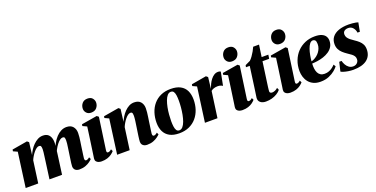

<svg xmlns="http://www.w3.org/2000/svg" viewBox="-22 -1536 4557 2324"><g transform="rotate(-20 2256.0 -374.0)"><path d="M255.5 -507.5 235.5 -347.5Q247 -376.5 266.5 -407.5Q286 -438.5 312.2 -465.2Q338.5 -492 369.8 -508.8Q401 -525.5 437 -525.5Q478.5 -525.5 503 -505.8Q527.5 -486 537.2 -450.8Q547 -415.5 542 -368.5Q541.5 -361.5 540.2 -350.2Q539 -339 537.2 -328Q535.5 -317 533.5 -308.5L516 -290.5Q532.5 -344 555.8 -387Q579 -430 608.2 -461Q637.5 -492 670.8 -508.8Q704 -525.5 740 -525.5Q795.5 -525.5 823.2 -493Q851 -460.5 851 -411Q851 -384.5 848 -357Q845 -329.5 840.8 -301.8Q836.5 -274 832.5 -247Q829.5 -222.5 825 -193.5Q820.5 -164.5 817 -137.8Q813.5 -111 811.5 -94Q811.5 -76 817.5 -70.5Q823.5 -65 830.5 -65Q839 -65 850.2 -70Q861.5 -75 874.5 -87L887 -61Q875.5 -48.5 853 -31.5Q830.5 -14.5 796.2 -1.5Q762 11.5 715 11.5Q695.5 11.5 679.2 4.2Q663 -3 653.5 -17.2Q644 -31.5 644 -53.5Q644 -66 647.5 -94.5Q651 -123 656.2 -156.5Q661.5 -190 665 -217Q669.5 -248.5 674 -279Q678.5 -309.5 681.5 -334.2Q684.5 -359 684 -373.5Q684 -399 678.8 -410.8Q673.5 -422.5 655.5 -422.5Q638 -422.5 618 -407.8Q598 -393 578.5 -367.2Q559 -341.5 542.5 -309.8Q526 -278 516 -244L539.5 -340Q537.5 -320.5 536 -307.2Q534.5 -294 532.8 -280.5Q531 -267 528.5 -247L495 0H333L362.5 -217Q366.5 -249 370.8 -279Q375 -309 377.8 -333.8Q380.5 -358.5 380.5 -373Q380 -399.5 374.5 -411Q369 -422.5 350.5 -422.5Q335 -422.5 317.5 -410Q300 -397.5 283 -377Q266 -356.5 251.2 -332.2Q236.5 -308 227 -284.5L188 0H26.5L87 -446L33.5 -470.5L37 -492L233.5 -525.5Z M1002.5 11.5Q981.5 11.5 963 5Q944.5 -1.5 933.8 -16Q923 -30.5 926 -54Q927 -61.5 930.8 -86Q934.5 -110.5 939.8 -148.5Q945 -186.5 952 -234Q959 -281.5 966.5 -335.5Q974 -389.5 981.5 -445.5L927.5 -470.5L931 -492L1132 -525.5L1154.5 -507.5L1096 -96Q1094 -78 1098.2 -71.5Q1102.5 -65 1111.5 -65Q1123 -65 1133.2 -70Q1143.5 -75 1157 -87L1169.5 -60.5Q1155.5 -44 1132.8 -27Q1110 -10 1077.5 0.8Q1045 11.5 1002.5 11.5ZM1085 -586Q1047 -586 1025.2 -610.2Q1003.5 -634.5 1004 -665Q1004.5 -704.5 1029 -733.2Q1053.5 -762 1097.5 -762Q1141 -762 1161.5 -737Q1182 -712 1182 -683Q1182 -645.5 1157.8 -615.8Q1133.5 -586 1085 -586Z M1413.5 -348Q1425.5 -377 1444.5 -408Q1463.5 -439 1489.2 -465.8Q1515 -492.5 1545.8 -509Q1576.5 -525.5 1612.5 -525.5Q1668.5 -525.5 1696 -493Q1723.5 -460.5 1723.5 -411Q1723.5 -384.5 1720.5 -357Q1717.5 -329.5 1713.2 -301.8Q1709 -274 1705 -247Q1702 -222.5 1697.5 -193.5Q1693 -164.5 1689.5 -137.8Q1686 -111 1684 -94Q1684 -76 1690 -70.5Q1696 -65 1702.5 -65Q1711 -65 1722.5 -70Q1734 -75 1747 -87L1759.5 -61Q1748 -48.5 1725.2 -31.5Q1702.5 -14.5 1668.5 -1.5Q1634.5 11.5 1587.5 11.5Q1568 11.5 1551.8 4.2Q1535.5 -3 1526 -17.2Q1516.5 -31.5 1516.5 -53.5Q1516.5 -63 1518.5 -81.8Q1520.5 -100.5 1523.8 -124.2Q1527 -148 1530.8 -172.5Q1534.5 -197 1537.5 -217Q1541 -241 1544.5 -264Q1548 -287 1550.8 -307.8Q1553.5 -328.5 1555 -345.5Q1556.5 -362.5 1556.5 -373.5Q1556.5 -390.5 1554.2 -401.5Q1552 -412.5 1546 -417.5Q1540 -422.5 1528 -422.5Q1512.5 -422.5 1494.8 -409.8Q1477 -397 1460.2 -376.2Q1443.5 -355.5 1429 -331Q1414.5 -306.5 1405 -283L1366 0H1204.5L1265 -446L1211.5 -470.5L1215 -492L1412 -525.5L1433.5 -507.5Z M2083 -527.5Q2159 -527.5 2207.8 -501.2Q2256.5 -475 2279.8 -426.8Q2303 -378.5 2303 -312Q2303 -245.5 2283.5 -186.5Q2264 -127.5 2225.5 -82.2Q2187 -37 2131 -11.5Q2075 14 2003 14Q1928 14 1879.8 -12.5Q1831.5 -39 1808.2 -87.2Q1785 -135.5 1785 -199Q1785 -268 1804.5 -327.8Q1824 -387.5 1862.2 -432.5Q1900.5 -477.5 1956 -502.5Q2011.5 -527.5 2083 -527.5ZM2074.5 -494Q2049 -494 2029.5 -471.8Q2010 -449.5 1996.5 -412.8Q1983 -376 1974.2 -331.8Q1965.5 -287.5 1961.8 -241.8Q1958 -196 1958 -157.5Q1958 -120 1962.2 -88.5Q1966.5 -57 1978.5 -38.5Q1990.5 -20 2014 -20Q2039.5 -20 2059 -42.2Q2078.5 -64.5 2092 -101.8Q2105.5 -139 2114 -183.8Q2122.5 -228.5 2126.5 -274.2Q2130.5 -320 2130.5 -359Q2130.5 -400.5 2126 -430.8Q2121.5 -461 2109.8 -477.5Q2098 -494 2074.5 -494Z M2335.5 0 2396.5 -446 2343 -470.5 2346.5 -492 2539 -525.5 2561 -507 2550.5 -416 2543.5 -361Q2553.5 -389 2567.5 -418Q2581.5 -447 2600.2 -471.2Q2619 -495.5 2642.5 -510.5Q2666 -525.5 2693.5 -525.5Q2707 -525.5 2715.8 -522.5Q2724.5 -519.5 2728 -517L2694 -344.5Q2691 -348.5 2672.5 -356Q2654 -363.5 2631.5 -363.5Q2618 -363.5 2605.2 -361.5Q2592.5 -359.5 2581.2 -356Q2570 -352.5 2560.5 -347.2Q2551 -342 2543.5 -335L2497 0Z M2816.5 11.5Q2795.5 11.5 2777 5Q2758.5 -1.5 2747.8 -16Q2737 -30.5 2740 -54Q2741 -61.5 2744.8 -86Q2748.5 -110.5 2753.8 -148.5Q2759 -186.5 2766 -234Q2773 -281.5 2780.5 -335.5Q2788 -389.5 2795.5 -445.5L2741.5 -470.5L2745 -492L2946 -525.5L2968.5 -507.5L2910 -96Q2908 -78 2912.2 -71.5Q2916.5 -65 2925.5 -65Q2937 -65 2947.2 -70Q2957.5 -75 2971 -87L2983.5 -60.5Q2969.5 -44 2946.8 -27Q2924 -10 2891.5 0.8Q2859 11.5 2816.5 11.5ZM2899 -586Q2861 -586 2839.2 -610.2Q2817.5 -634.5 2818 -665Q2818.5 -704.5 2843 -733.2Q2867.5 -762 2911.5 -762Q2955 -762 2975.5 -737Q2996 -712 2996 -683Q2996 -645.5 2971.8 -615.8Q2947.5 -586 2899 -586Z M3207 -189.5Q3203.5 -166 3201 -146.2Q3198.5 -126.5 3197 -112.2Q3195.5 -98 3195.5 -91Q3195.5 -78 3205 -72Q3214.5 -66 3226 -66Q3244.5 -66 3265 -74.8Q3285.5 -83.5 3300 -98.5L3312.5 -69Q3292.5 -44.5 3262.2 -26.2Q3232 -8 3195.5 1.8Q3159 11.5 3119.5 11.5Q3075 11.5 3048.8 -10.2Q3022.5 -32 3026 -70.5Q3026.5 -75 3027.8 -83.2Q3029 -91.5 3031 -105.8Q3033 -120 3036.2 -141Q3039.5 -162 3043.5 -192L3080.5 -462H3032L3037 -487L3103 -518.5Q3120.5 -534.5 3138.8 -560Q3157 -585.5 3173 -613.5Q3189 -641.5 3199 -665.5H3274.5L3252.5 -512.5H3338.5L3331 -462H3245Z M3434.5 11.5Q3413.5 11.5 3395 5Q3376.5 -1.5 3365.8 -16Q3355 -30.5 3358 -54Q3359 -61.5 3362.8 -86Q3366.5 -110.5 3371.8 -148.5Q3377 -186.5 3384 -234Q3391 -281.5 3398.5 -335.5Q3406 -389.5 3413.5 -445.5L3359.5 -470.5L3363 -492L3564 -525.5L3586.5 -507.5L3528 -96Q3526 -78 3530.2 -71.5Q3534.5 -65 3543.5 -65Q3555 -65 3565.2 -70Q3575.5 -75 3589 -87L3601.5 -60.5Q3587.5 -44 3564.8 -27Q3542 -10 3509.5 0.8Q3477 11.5 3434.5 11.5ZM3517 -586Q3479 -586 3457.2 -610.2Q3435.5 -634.5 3436 -665Q3436.5 -704.5 3461 -733.2Q3485.5 -762 3529.5 -762Q3573 -762 3593.5 -737Q3614 -712 3614 -683Q3614 -645.5 3589.8 -615.8Q3565.5 -586 3517 -586Z M4056 -101.5Q4042 -81.5 4010.8 -55Q3979.5 -28.5 3932.2 -8.2Q3885 12 3823 12Q3771 12 3733.2 -5.8Q3695.5 -23.5 3671.5 -53.5Q3647.5 -83.5 3636.2 -120.5Q3625 -157.5 3624.5 -196.5Q3624.5 -268.5 3648 -329.5Q3671.5 -390.5 3714 -435Q3756.5 -479.5 3814.2 -504.2Q3872 -529 3939.5 -529Q3994.5 -529 4027.8 -514.8Q4061 -500.5 4076.2 -476.2Q4091.5 -452 4092 -421Q4092 -375.5 4072 -342.8Q4052 -310 4019.2 -288.5Q3986.5 -267 3947.8 -254.2Q3909 -241.5 3870 -236Q3831 -230.5 3800.5 -229.5Q3798 -194.5 3802 -163.8Q3806 -133 3817.5 -110.2Q3829 -87.5 3849.8 -74.5Q3870.5 -61.5 3901 -61.5Q3933 -61.5 3959 -71.8Q3985 -82 4005 -97.8Q4025 -113.5 4039 -129ZM3903.5 -491Q3879.5 -491 3862 -468.2Q3844.5 -445.5 3832.2 -409.8Q3820 -374 3812.5 -333.5Q3805 -293 3802 -257.5Q3817.5 -260.5 3836.2 -269.8Q3855 -279 3874 -293.8Q3893 -308.5 3908.8 -329Q3924.5 -349.5 3934.2 -374.8Q3944 -400 3944 -430Q3943.5 -465.5 3932.2 -478.2Q3921 -491 3903.5 -491Z M4474.5 -394H4444Q4440.5 -429 4417.5 -457Q4394.5 -485 4355.5 -485Q4338.5 -485 4322.8 -479.5Q4307 -474 4297 -461.5Q4287 -449 4287 -428.5Q4287 -404.5 4298.8 -386.2Q4310.5 -368 4330.2 -352Q4350 -336 4375 -319.5Q4406.5 -299 4430 -277.8Q4453.5 -256.5 4467 -229.8Q4480.5 -203 4480.5 -166Q4480.5 -122.5 4464.8 -89.2Q4449 -56 4419 -33.5Q4389 -11 4345.5 0.5Q4302 12 4245.5 12Q4212 12 4178.8 6.5Q4145.5 1 4121 -7Q4096.5 -15 4088 -21.5L4115.5 -138H4145.5Q4152 -111 4166.5 -85.5Q4181 -60 4203.8 -43.8Q4226.5 -27.5 4257.5 -27.5Q4277.5 -27.5 4293.5 -36Q4309.5 -44.5 4319 -59.8Q4328.5 -75 4328.5 -95Q4328.5 -117 4319 -133Q4309.5 -149 4290 -164.5Q4270.5 -180 4240 -199.5Q4211.5 -218.5 4187.5 -240.5Q4163.5 -262.5 4149 -291Q4134.5 -319.5 4134.5 -357.5Q4134.5 -411 4163.5 -448Q4192.5 -485 4246.2 -504.2Q4300 -523.5 4375.5 -523.5Q4398 -523.5 4423.5 -521Q4449 -518.5 4469.2 -514.8Q4489.5 -511 4496 -507.5Z"/></g></svg>

Font: Merriweather 120pt Black
Style: Italic
Weight: 900
Italic angle: -7.8°
Version: Version 2.101